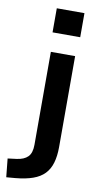

<svg xmlns="http://www.w3.org/2000/svg" viewBox="-155 -768 523 1005"><g transform="rotate(10 106.0 -265.5)"><path d="M62 -596V-724H209V-596ZM-45 193 -55 95 -8 89Q31 84 51 64Q71 44 71 0V-494H200V-11Q200 37 189.5 73Q179 109 156 133Q133 157 95 170.5Q57 184 3 189Z"/></g></svg>

Font: Nunito Sans 10pt
Style: Bold
Weight: 700
Designer: Vernon Adams
Foundry: Vernon Adams
Version: Version 3.101;gftools[0.9.27]